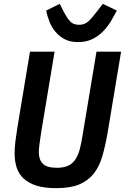

<svg xmlns="http://www.w3.org/2000/svg" viewBox="-20 -967 650 999"><path d="M264 -698 194 -277Q189 -245 185.5 -218Q182 -191 182 -174Q182 -137 202.5 -115.5Q223 -94 276 -94Q313 -94 336 -105.5Q359 -117 373 -138.5Q387 -160 395 -190.5Q403 -221 409 -259L482 -698H610L540 -277Q528 -208 512.5 -154.5Q497 -101 468 -64Q439 -27 392.5 -7.5Q346 12 272 12Q211 12 170 -1Q129 -14 103.5 -37.5Q78 -61 67 -94.5Q56 -128 56 -169Q56 -197 60 -230.5Q64 -264 70 -301L136 -698ZM387 -748Q345 -748 316.5 -763Q288 -778 268.5 -801.5Q249 -825 237.5 -854Q226 -883 220 -912L291 -947L309 -911Q327 -876 343.5 -857Q360 -838 392 -838Q421 -838 440.5 -856.5Q460 -875 489 -913L515 -947L588 -912Q573 -883 555 -853.5Q537 -824 513 -800.5Q489 -777 458 -762.5Q427 -748 387 -748Z"/></svg>

Font: IBM Plex Mono SemiBold
Style: Italic
Weight: 600
Italic angle: -9°
Monospace: yes
Designer: Mike Abbink, Paul van der Laan, Pieter van Rosmalen
Foundry: Bold Monday
Version: Version 2.3